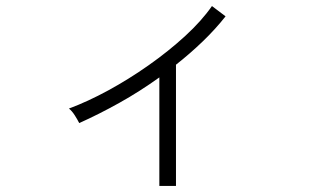

<svg xmlns="http://www.w3.org/2000/svg" viewBox="-20 -595 1040 635"><path d="M507 20V-339Q443 -293 375 -255Q307 -217 242 -188Q236 -200 227 -214Q218 -228 208 -236Q270 -259 338 -296Q406 -333 472 -379.5Q538 -426 592.5 -476Q647 -526 681 -575L726 -541Q693 -499 651 -458.5Q609 -418 562 -381V20Z"/></svg>

Font: Zen Kaku Gothic New
Style: Regular
Weight: 400
Designer: Yoshimichi Ohira
Foundry: Positype
Version: Version 1.001